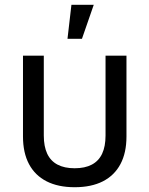

<svg xmlns="http://www.w3.org/2000/svg" viewBox="-20 -781 631 811"><path d="M295.4 9.8Q225.6 9.8 176.8 -15.1Q127.9 -40 102.5 -87.9Q77.1 -135.7 77.1 -204.1V-545.9H165V-208.5Q165 -162.6 179.4 -131.8Q193.8 -101.1 222.9 -85.7Q252 -70.3 295.4 -70.3Q338.9 -70.3 367.9 -85.7Q397 -101.1 411.4 -131.8Q425.8 -162.6 425.8 -208.5V-545.9H514.2V-204.1Q514.2 -135.7 488.8 -87.9Q463.4 -40 414.6 -15.1Q365.7 9.8 295.4 9.8ZM265.1 -617.2 281.7 -760.7H376L326.2 -617.2Z"/></svg>

Font: Inter Variable
Style: Regular
Weight: 400
Designer: Rasmus Andersson
Foundry: rsms
Version: Version 4.001;git-9221beed3